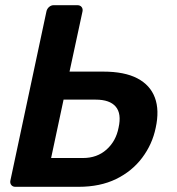

<svg xmlns="http://www.w3.org/2000/svg" viewBox="-20 -720 682 740"><path d="M39 0Q29 0 23.5 -7Q18 -14 20 -24L159 -676Q161 -686 169 -693Q177 -700 187 -700H278Q289 -700 294.5 -693Q300 -686 298 -676L248 -444H378Q460 -444 509.5 -418Q559 -392 577 -343.5Q595 -295 580 -227Q567 -164 528 -112Q489 -60 427.5 -30Q366 0 283 0ZM177 -111H300Q354 -111 390.5 -143.5Q427 -176 437 -228Q449 -282 426 -309Q403 -336 349 -336H225Z"/></svg>

Font: Rubik Medium
Style: Italic
Weight: 500
Italic angle: -12°
Designer: Hubert and Fischer
Foundry: Hubert and Fischer
Version: Version 2.300;gftools[0.9.30]